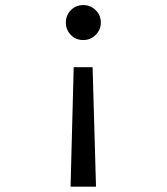

<svg xmlns="http://www.w3.org/2000/svg" viewBox="-20 -518 640 736"><path d="M335 -260.5 348 197.5H250.5L262.5 -260.5ZM299 -498.5Q327 -498.5 346.8 -479Q366.5 -459.5 366.5 -431.5Q366.5 -404 346.8 -384.2Q327 -364.5 299 -364.5Q270.5 -364.5 251.5 -384.2Q232.5 -404 232.5 -431.5Q232.5 -459.5 251.5 -479Q270.5 -498.5 299 -498.5Z"/></svg>

Font: Fira Code Light
Style: Regular
Weight: 400
Monospace: yes
Version: Version 5.002